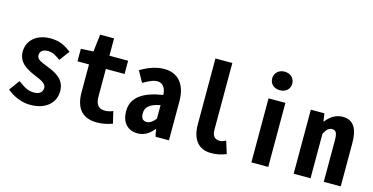

<svg xmlns="http://www.w3.org/2000/svg" viewBox="-81 -1215 3162 1627"><g transform="rotate(15 1500.0 -401.0)"><path d="M240 14C379 14 455 -65 455 -163C455 -267 373 -306 306 -333C246 -358 198 -370 198 -411C198 -443 221 -466 266 -466C311 -466 337 -447 379 -418L445 -507C397 -543 347 -575 263 -575C139 -575 61 -505 61 -405C61 -310 141 -268 207 -240C266 -214 317 -198 317 -155C317 -121 294 -95 242 -95C187 -95 153 -119 100 -157L33 -65C91 -18 160 14 240 14Z M822 12C877 12 924 -1 958 -13L933 -118C910 -108 887 -102 862 -102C808 -102 780 -134 780 -203V-446H944V-562H780V-714H658L640 -562L531 -556V-446H632V-203C632 -73 685 12 822 12Z M1179 12C1234 12 1281 -14 1319 -64H1322L1335 0H1453V-343C1453 -496 1376 -574 1261 -574C1189 -574 1122 -549 1053 -508L1107 -411C1161 -442 1194 -458 1232 -458C1276 -458 1306 -419 1307 -359C1138 -333 1038 -269 1038 -145C1038 -49 1091 12 1179 12ZM1229 -101C1201 -101 1179 -117 1179 -161C1179 -217 1210 -250 1307 -270V-152C1287 -123 1258 -101 1229 -101Z M1822 12C1879 12 1909 4 1956 -14L1922 -124C1901 -112 1885 -107 1868 -107C1830 -107 1802 -128 1802 -186V-772H1654V-193C1654 -65 1713 12 1822 12Z M2176 0H2324V-562H2176ZM2250 -653C2302 -653 2338 -686 2338 -734C2338 -781 2302 -816 2250 -816C2198 -816 2162 -781 2162 -734C2162 -686 2198 -653 2250 -653Z M2547 0H2695V-391C2715 -429 2737 -450 2763 -450C2799 -450 2811 -427 2811 -367V0H2960V-380C2960 -504 2920 -574 2826 -574C2761 -574 2714 -538 2680 -494H2676L2666 -562H2547Z"/></g></svg>

Font: Noto Sans Mono CJK TC
Style: Bold
Weight: 700
Designer: Ryoko NISHIZUKA 西塚涼子 (kana, bopomofo & ideographs); Paul D. Hunt (Latin, Greek & Cyrillic); Sandoll Communications 산돌커뮤니
Foundry: Adobe
Version: Version 2.004;hotconv 1.0.118;makeotfexe 2.5.65603